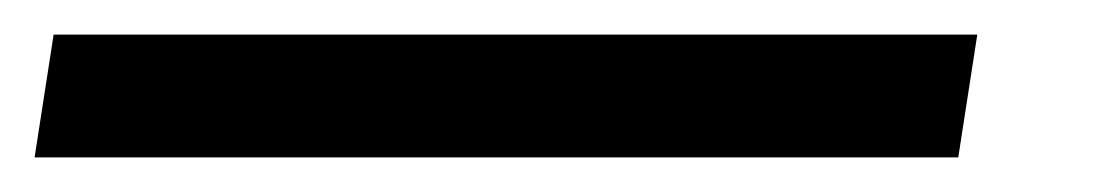

<svg xmlns="http://www.w3.org/2000/svg" viewBox="-59 -20 636 111"><path d="M-39 71 -28 0H506L495 71Z"/></svg>

Font: Nunito Sans 7pt SemiExpanded Medium
Style: Italic
Weight: 500
Width: 6
Italic angle: -9°
Designer: Vernon Adams
Foundry: Vernon Adams
Version: Version 3.101;gftools[0.9.27]